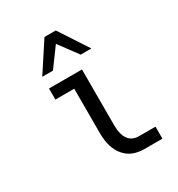

<svg xmlns="http://www.w3.org/2000/svg" viewBox="-189 -929 980 1056"><g transform="rotate(-30 301.0 -400.5)"><path d="M251 -804.7H322.8L442.9 -621.1H375L286.6 -740.7L198.7 -621.1H130.9ZM419.4 3.9Q380.4 3.9 349.4 -8.3Q318.4 -20.5 294.9 -47.9Q250.5 -99.6 250.5 -194.3V-476.6H130.9V-546.9H340.3V-194.3Q340.3 -133.3 362.8 -103Q374.5 -86.9 390.9 -79.6Q407.2 -72.3 428.2 -72.3H533.2V3.9Z"/></g></svg>

Font: Hack
Style: Regular
Weight: 400
Monospace: yes
Designer: Christopher Simpkins
Foundry: Christopher Simpkins
Version: Version 2.019; ttfautohint (v1.4.1) -l 4 -r 80 -G 350 -x 0 -